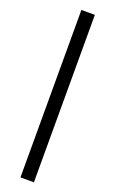

<svg xmlns="http://www.w3.org/2000/svg" viewBox="-220 -1009 774 1289"><g transform="rotate(20 167.0 -364.0)"><path d="M215.3 -961.9V234.4H119.1V-961.9Z"/></g></svg>

Font: Inter 20pt Medium
Style: Regular
Weight: 500
Version: Version 4.001;git-66647c0bb